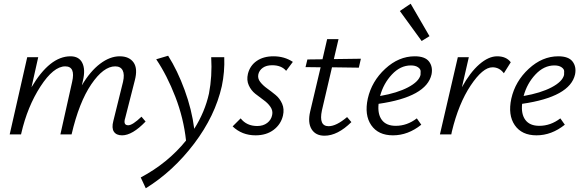

<svg xmlns="http://www.w3.org/2000/svg" viewBox="-20 -721 3118 1030"><path d="M739 -95 761 -69Q690 5 635 5Q604 5 591 -14.5Q578 -34 588 -72L640 -282Q649 -322 638 -343.5Q627 -365 598 -365Q535 -365 469.5 -268.5Q404 -172 364 0H304L367 -282Q386 -365 330 -365Q267 -365 197 -257Q127 -149 94 -5L93 0H32L126 -414H185L149 -253Q247 -419 358 -419Q404 -419 421.5 -383.5Q439 -348 425 -289L419 -263Q464 -339 517 -379Q570 -419 622 -419Q673 -419 696.5 -386Q720 -353 703 -289L652 -89Q639 -49 668 -49Q691 -49 739 -95Z M1183 -414Q1186 -335 1170 -259Q1134 -99 1021.5 49.5Q909 198 762 289L735 231Q880 154 978 33Q965 -87 920.5 -202Q876 -317 818 -403L882 -422Q932 -343 970.5 -238Q1009 -133 1022 -30Q1079 -120 1101 -219Q1119 -312 1113 -414Z M1351 5Q1278 5 1228 -43L1271 -86Q1303 -45 1360 -45Q1392 -45 1413.5 -61.5Q1435 -78 1440 -104Q1445 -127 1431 -147.5Q1417 -168 1394.5 -184Q1372 -200 1349.5 -218Q1327 -236 1314.5 -263.5Q1302 -291 1310 -325Q1321 -369 1357 -394Q1393 -419 1447 -419Q1506 -419 1551 -389L1515 -341Q1490 -371 1440 -371Q1409 -371 1390 -357.5Q1371 -344 1366 -323Q1361 -301 1375.5 -282Q1390 -263 1413 -246.5Q1436 -230 1458.5 -211.5Q1481 -193 1493.5 -164.5Q1506 -136 1498 -101Q1487 -54 1448 -24.5Q1409 5 1351 5Z M1761 -360 1707 -129Q1689 -44 1743 -44Q1784 -44 1842 -93L1865 -66Q1791 7 1721 7Q1673 7 1651.5 -28Q1630 -63 1644 -123L1700 -360L1619 -361L1629 -402L1710 -403L1735 -511H1796L1771 -404L1916 -406L1905 -358Z M2284 -527 2242 -501 2125 -662 2183 -701ZM2205 -419Q2260 -419 2281.5 -391Q2303 -363 2295 -322Q2268 -201 2011 -164Q2005 -109 2028.5 -77.5Q2052 -46 2103 -46Q2164 -46 2216 -86L2240 -52Q2169 5 2088 5Q2009 5 1971.5 -49.5Q1934 -104 1953 -192Q1974 -285 2046.5 -352Q2119 -419 2205 -419ZM2236 -319Q2237 -328 2236.5 -339.5Q2236 -351 2222 -360.5Q2208 -370 2184 -370Q2128 -370 2082.5 -321.5Q2037 -273 2019 -206Q2111 -222 2169 -252.5Q2227 -283 2236 -319Z M2647 -419Q2696 -419 2720 -387L2683 -328Q2659 -360 2622 -360Q2570 -360 2505 -262.5Q2440 -165 2404 -15L2401 0H2340L2436 -414H2495L2458 -253Q2502 -333 2551.5 -376Q2601 -419 2647 -419Z M2975 -419Q3030 -419 3051.5 -391Q3073 -363 3065 -322Q3038 -201 2781 -164Q2775 -109 2798.5 -77.5Q2822 -46 2873 -46Q2934 -46 2986 -86L3010 -52Q2939 5 2858 5Q2779 5 2741.5 -49.5Q2704 -104 2723 -192Q2744 -285 2816.5 -352Q2889 -419 2975 -419ZM3006 -319Q3007 -328 3006.5 -339.5Q3006 -351 2992 -360.5Q2978 -370 2954 -370Q2898 -370 2852.5 -321.5Q2807 -273 2789 -206Q2881 -222 2939 -252.5Q2997 -283 3006 -319Z"/></svg>

Font: EauTest
Style: Italic
Weight: 400
Italic angle: -12°
Designer: Christian Thalmann (Catharsis Fonts)
Version: Version 0.001;PS 000.001;hotconv 1.0.88;makeotf.lib2.5.64775